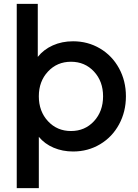

<svg xmlns="http://www.w3.org/2000/svg" viewBox="-20 -765 710 985"><path d="M65.9 200.2V-745.1H173.8V-473.1Q204.1 -511.2 251 -532.2Q297.9 -553.2 355 -553.2Q430.7 -553.2 492.9 -516.4Q555.2 -479.5 590.6 -414.8Q626 -350.1 626 -271Q626 -191.9 590.8 -127Q555.7 -62 493.4 -24.9Q431.2 12.2 355 12.2Q300.8 12.2 254.9 -7.3Q209 -26.9 179.2 -63V200.2ZM508.8 -271Q508.8 -347.7 462.2 -397.9Q415.5 -448.2 344.2 -448.2Q272.9 -448.2 226.1 -397.9Q179.2 -347.7 179.2 -271Q179.2 -193.8 226.1 -143.3Q272.9 -92.8 344.2 -92.8Q415.5 -92.8 462.2 -143.3Q508.8 -193.8 508.8 -271Z"/></svg>

Font: Plus Jakarta Sans SemiBold
Style: Regular
Weight: 600
Designer: Gumpita Rahayu
Foundry: Tokotype
Version: Version 2.006